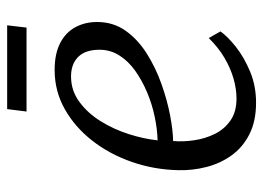

<svg xmlns="http://www.w3.org/2000/svg" viewBox="-122 -622 753 550"><g transform="rotate(-90 255.0 -346.5)"><path d="M440.5 -92Q426.5 -72 396.8 -48.2Q367 -24.5 325.8 -7.2Q284.5 10 236.5 10Q183.5 10 146 -9Q108.5 -28 85.5 -60Q62.5 -92 52.2 -131.8Q42 -171.5 43 -212.5Q44.5 -282.5 66.8 -346.2Q89 -410 127.8 -459.5Q166.5 -509 218 -538Q269.5 -567 330 -567Q376.5 -567 407 -551.2Q437.5 -535.5 452.5 -507.8Q467.5 -480 467.5 -445.5Q467.5 -399 442.5 -363.8Q417.5 -328.5 377 -303Q336.5 -277.5 290 -261Q243.5 -244.5 200 -236.2Q156.5 -228 126.5 -227.5Q124 -198.5 128.8 -166.8Q133.5 -135 147.2 -107.5Q161 -80 185.8 -63Q210.5 -46 248 -46Q275.5 -46 305.2 -54.5Q335 -63 364.8 -80.5Q394.5 -98 421.5 -125.5ZM311.5 -520Q271 -520 238.8 -496.2Q206.5 -472.5 183.2 -435Q160 -397.5 146.2 -354.2Q132.5 -311 128.5 -272Q161 -273 196.8 -280.5Q232.5 -288 266.2 -302.2Q300 -316.5 327.8 -336.2Q355.5 -356 371.8 -381.8Q388 -407.5 388 -438.5Q388 -479 367.5 -499.5Q347 -520 311.5 -520ZM218 -703H458L451.5 -647.5H211Z"/></g></svg>

Font: Merriweather 20pt Light
Style: Italic
Weight: 300
Italic angle: -7.8°
Version: Version 2.101